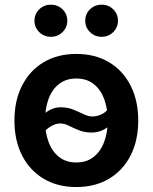

<svg xmlns="http://www.w3.org/2000/svg" viewBox="-20 -773 640 805"><path d="M299.8 11.2Q221.2 11.2 162.8 -23.7Q104.5 -58.6 72.5 -121.3Q40.5 -184.1 40.5 -267.6Q40.5 -351.1 72.5 -414.1Q104.5 -477.1 162.8 -512Q221.2 -546.9 299.8 -546.9Q378.9 -546.9 437.3 -512Q495.6 -477.1 527.6 -414.1Q559.6 -351.1 559.6 -267.6Q559.6 -184.1 527.6 -121.3Q495.6 -58.6 437.3 -23.7Q378.9 11.2 299.8 11.2ZM299.8 -91.8Q343.3 -91.8 372.6 -115Q401.9 -138.2 416.7 -178Q431.6 -217.8 431.6 -267.6Q431.6 -318.4 416.7 -358.2Q401.9 -397.9 372.6 -420.9Q343.3 -443.8 299.8 -443.8Q256.8 -443.8 227.5 -420.9Q198.2 -397.9 183.6 -358.2Q168.9 -318.4 168.9 -267.6Q168.9 -217.8 183.6 -178Q198.2 -138.2 227.5 -115Q256.8 -91.8 299.8 -91.8ZM147.5 -200.2 106 -232.9Q139.2 -274.4 169.2 -298.8Q199.2 -323.2 234.4 -323.2Q263.2 -323.2 287.1 -313.5Q311 -303.7 330.8 -294.2Q350.6 -284.7 366.7 -284.7Q389.6 -284.7 409.9 -295.7Q430.2 -306.6 450.7 -338.4L493.2 -309.6Q461.9 -263.7 432.1 -240.5Q402.3 -217.3 363.8 -217.3Q334.5 -217.3 311 -226.8Q287.6 -236.3 268.6 -245.8Q249.5 -255.4 232.9 -255.4Q211.9 -255.4 190.7 -241.9Q169.4 -228.5 147.5 -200.2ZM406.2 -618.7Q377.4 -618.7 357.4 -638.4Q337.4 -658.2 337.4 -686Q337.4 -714.4 357.4 -733.9Q377.4 -753.4 406.2 -753.4Q435.1 -753.4 454.8 -733.9Q474.6 -714.4 474.6 -686Q474.6 -658.2 454.8 -638.4Q435.1 -618.7 406.2 -618.7ZM193.4 -618.7Q164.6 -618.7 144.5 -638.4Q124.5 -658.2 124.5 -686Q124.5 -714.4 144.5 -733.9Q164.6 -753.4 193.4 -753.4Q222.2 -753.4 242.2 -733.9Q262.2 -714.4 262.2 -686Q262.2 -658.2 242.2 -638.4Q222.2 -618.7 193.4 -618.7Z"/></svg>

Font: Inter 18pt SemiBold
Style: Regular
Weight: 600
Designer: Rasmus Andersson
Foundry: rsms
Version: Version 4.001;git-66647c0bb